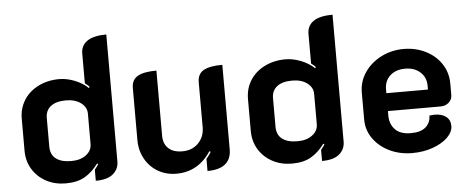

<svg xmlns="http://www.w3.org/2000/svg" viewBox="-49 -826 2319 952"><g transform="rotate(-5 1111.0 -350.0)"><path d="M53 -171V-329Q53 -381 79 -422Q105 -463 151.5 -486Q198 -509 255 -509Q292 -509 331.5 -493.5Q371 -478 398 -452L402 -457Q397 -465 380 -477V-625Q380 -665 411.5 -687Q443 -709 507 -709V-77Q507 -40 479 -15.5Q451 9 392 9V-46Q405 -62 411 -72L406 -76Q375 -34 337.5 -12.5Q300 9 243 9Q189 9 146 -14Q103 -37 78 -77.5Q53 -118 53 -171ZM382 -175V-326Q382 -358 353.5 -379.5Q325 -401 279 -401Q230 -401 203.5 -380.5Q177 -360 177 -322V-180Q177 -140 203.5 -119.5Q230 -99 280 -99Q325 -99 353.5 -120.5Q382 -142 382 -175Z M1067 -88Q1067 -41 1037.5 -16Q1008 9 948 9V-51Q961 -66 972 -84L966 -88Q902 9 794 9Q743 9 702.5 -14.5Q662 -38 638.5 -80Q615 -122 615 -175V-433Q615 -474 645.5 -491.5Q676 -509 739 -509V-184Q739 -145 763 -122Q787 -99 832 -99Q882 -99 912.5 -130.5Q943 -162 943 -209V-433Q943 -474 973 -491.5Q1003 -509 1067 -509Z M1179 -171V-329Q1179 -381 1205 -422Q1231 -463 1277.5 -486Q1324 -509 1381 -509Q1418 -509 1457.5 -493.5Q1497 -478 1524 -452L1528 -457Q1523 -465 1506 -477V-625Q1506 -665 1537.5 -687Q1569 -709 1633 -709V-77Q1633 -40 1605 -15.5Q1577 9 1518 9V-46Q1531 -62 1537 -72L1532 -76Q1501 -34 1463.5 -12.5Q1426 9 1369 9Q1315 9 1272 -14Q1229 -37 1204 -77.5Q1179 -118 1179 -171ZM1508 -175V-326Q1508 -358 1479.5 -379.5Q1451 -401 1405 -401Q1356 -401 1329.5 -380.5Q1303 -360 1303 -322V-180Q1303 -140 1329.5 -119.5Q1356 -99 1406 -99Q1451 -99 1479.5 -120.5Q1508 -142 1508 -175Z M1744 -178V-311Q1744 -367 1775 -412Q1806 -457 1857.5 -483Q1909 -509 1969 -509Q2028 -509 2077.5 -484.5Q2127 -460 2156 -416.5Q2185 -373 2185 -317V-261Q2185 -239 2168.5 -224Q2152 -209 2127 -209H1865V-187Q1865 -144 1891 -117Q1917 -90 1969 -90Q2019 -90 2043.5 -112Q2068 -134 2068 -169Q2086 -171 2093 -171Q2130 -171 2151 -154.5Q2172 -138 2172 -108Q2172 -79 2145 -52Q2118 -25 2071 -8Q2024 9 1968 9Q1906 9 1855 -15.5Q1804 -40 1774 -82.5Q1744 -125 1744 -178ZM2072 -298V-317Q2072 -359 2043 -385Q2014 -411 1968 -411Q1922 -411 1893.5 -385.5Q1865 -360 1865 -317V-298Z"/></g></svg>

Font: K2D
Style: Bold
Weight: 700
Designer: Katatrad Aksorn Co.,Ltd.
Foundry: Cadson Demak Co.,Ltd.
Version: Version 1.000; ttfautohint (v1.6)